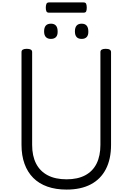

<svg xmlns="http://www.w3.org/2000/svg" viewBox="-20 -1550 1097 1589"><path d="M531 19Q442 19 372.5 -5.5Q303 -30 255.5 -77.5Q208 -125 183 -194Q158 -263 158 -351V-1119Q158 -1133 169 -1139.5Q180 -1146 202 -1146Q224 -1146 235 -1139.5Q246 -1133 246 -1119V-351Q246 -260 278.5 -196.5Q311 -133 374.5 -99.5Q438 -66 531 -66Q623 -66 685.5 -99.5Q748 -133 779.5 -196.5Q811 -260 811 -351V-1119Q811 -1133 822 -1139.5Q833 -1146 855 -1146Q899 -1146 899 -1119V-351Q899 -233 856 -150Q813 -67 731 -24Q649 19 531 19ZM401 -1228Q374 -1228 359.5 -1243.5Q345 -1259 345 -1290Q345 -1322 359 -1338Q373 -1354 402 -1354Q429 -1354 443 -1338Q457 -1322 457 -1290Q458 -1259 443.5 -1243.5Q429 -1228 401 -1228ZM656 -1228Q628 -1228 614 -1243.5Q600 -1259 600 -1290Q600 -1322 614 -1338Q628 -1354 656 -1354Q683 -1354 697 -1338Q711 -1322 711 -1290Q712 -1259 697.5 -1243.5Q683 -1228 656 -1228ZM386 -1445Q369 -1445 364 -1456.5Q359 -1468 359 -1486Q359 -1505 364 -1517.5Q369 -1530 386 -1530H671Q689 -1530 693.5 -1517.5Q698 -1505 698 -1486Q698 -1468 693.5 -1456.5Q689 -1445 671 -1445Z"/></svg>

Font: Playwrite BR
Style: Regular
Weight: 400
Designer: Veronika Burian, José Scaglione
Foundry: TypeTogether
Version: Version 1.002